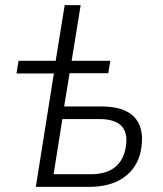

<svg xmlns="http://www.w3.org/2000/svg" viewBox="-20 -725 632 745"><path d="M119 0 189 -440H44L52 -489H196L231 -705H293L258 -489H408L400 -441H250L229 -312H372Q461 -312 500 -272Q539 -232 529 -156Q523 -107 497 -72Q471 -37 428 -18.5Q385 0 327 0ZM188 -49H333Q392 -49 426.5 -76.5Q461 -104 469 -160Q476 -213 449.5 -238Q423 -263 366 -263H222Z"/></svg>

Font: Nunito Sans 10pt SemiCondensed Light
Style: Italic
Weight: 300
Width: 4
Italic angle: -9°
Designer: Vernon Adams
Foundry: Vernon Adams
Version: Version 3.101;gftools[0.9.27]